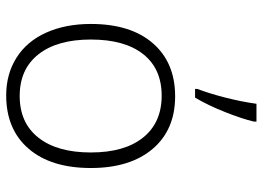

<svg xmlns="http://www.w3.org/2000/svg" viewBox="-135 -711 856 626"><g transform="rotate(90 293.0 -398.0)"><path d="M527.8 -266.1Q527.8 -136.2 464.8 -63.2Q401.9 9.8 291 9.8Q221.2 9.8 168 -23.9Q114.7 -57.6 86.4 -120.6Q58.1 -183.6 58.1 -266.1Q58.1 -396 121.1 -468.5Q184.1 -541 293.9 -541Q403.3 -541 465.6 -467.5Q527.8 -394 527.8 -266.1ZM108.9 -266.1Q108.9 -156.7 157 -95.5Q205.1 -34.2 293 -34.2Q380.9 -34.2 429 -95.5Q477.1 -156.7 477.1 -266.1Q477.1 -376 428.5 -436.5Q379.9 -497.1 292 -497.1Q204.1 -497.1 156.5 -436.8Q108.9 -376.5 108.9 -266.1ZM270 -613.8Q284.2 -650.4 297.9 -703.6Q311.5 -756.8 318.4 -806.2H376.5V-797.9Q367.7 -760.3 345.7 -704.6Q323.7 -648.9 298.3 -606H270Z"/></g></svg>

Font: Zoram GWebM Light
Style: Regular
Weight: 300
Foundry: Ascender Corporation
Version: Version 1.000